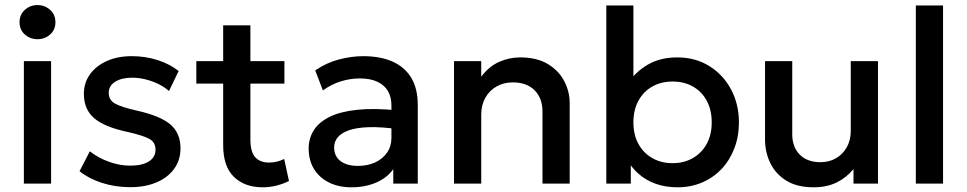

<svg xmlns="http://www.w3.org/2000/svg" viewBox="-20 -742 3908 776"><path d="M76.5 0V-495H186.5V0ZM131.5 -583.5Q102 -583.5 80.5 -602.5Q59 -621.5 59 -652.5Q59 -683 80.5 -702.2Q102 -721.5 131.5 -721.5Q161 -721.5 182.5 -702.2Q204 -683 204 -652.5Q204 -621.5 182.5 -602.5Q161 -583.5 131.5 -583.5Z M506.5 14.5Q445 14.5 391.5 -3Q338 -20.5 301.5 -50L343 -130.5Q377.5 -103.5 420.8 -88Q464 -72.5 506 -72.5Q554.5 -72.5 581.5 -89.5Q608.5 -106.5 608.5 -137Q608.5 -166 585.2 -179.8Q562 -193.5 497 -208.5Q403.5 -228 361.2 -263.8Q319 -299.5 319 -363Q319 -407.5 343.8 -441.8Q368.5 -476 412 -495.5Q455.5 -515 512.5 -515Q568 -515 617 -499.2Q666 -483.5 702 -455L663 -374Q644.5 -390.5 620 -402.5Q595.5 -414.5 568.2 -421.2Q541 -428 514 -428Q472 -428 445.8 -411.8Q419.5 -395.5 419.5 -367Q419.5 -337.5 444.5 -323.5Q469.5 -309.5 530.5 -295.5Q626.5 -274.5 668 -239.5Q709.5 -204.5 709.5 -142.5Q709.5 -95 684 -59.8Q658.5 -24.5 612.8 -5Q567 14.5 506.5 14.5Z M1041.5 15Q969 15 925.5 -27Q882 -69 882 -155.5V-639.5H992V-495H1129.5V-404H992V-179.5Q992 -127.5 1011.8 -106.2Q1031.5 -85 1067.5 -85Q1085 -85 1100.5 -89Q1116 -93 1128.5 -99.5L1148 -10.5Q1126.5 0.5 1098.8 7.8Q1071 15 1041.5 15ZM773.5 -404V-495H896.5V-404Z M1400.5 15Q1349 15 1310 -4.2Q1271 -23.5 1249.2 -58.8Q1227.5 -94 1227.5 -142Q1227.5 -182.5 1248 -215.2Q1268.5 -248 1311.8 -269.5Q1355 -291 1423 -298.2Q1491 -305.5 1586.5 -296L1588.5 -220Q1520.5 -229.5 1471.5 -228Q1422.5 -226.5 1391.2 -215.8Q1360 -205 1345.2 -187.2Q1330.5 -169.5 1330.5 -146.5Q1330.5 -110.5 1356.2 -91Q1382 -71.5 1427 -71.5Q1465.5 -71.5 1496 -85.5Q1526.5 -99.5 1544.2 -125Q1562 -150.5 1562 -185V-316.5Q1562 -349.5 1548 -373.8Q1534 -398 1505.5 -411.5Q1477 -425 1434.5 -425Q1395.5 -425 1357.5 -413.2Q1319.5 -401.5 1285 -376.5L1254 -457.5Q1300.5 -489 1351 -502Q1401.5 -515 1448 -515Q1517 -515 1566.2 -493.2Q1615.5 -471.5 1642 -427.8Q1668.5 -384 1668.5 -317.5V0H1569.5V-58.5Q1544.5 -23 1500 -4Q1455.5 15 1400.5 15Z M1815 0V-495H1925V-432Q1956 -473.5 1997 -491.8Q2038 -510 2082 -510Q2150 -510 2194.5 -483Q2239 -456 2260.8 -413.5Q2282.5 -371 2282.5 -326V0H2172.5V-292Q2172.5 -345 2140.8 -377Q2109 -409 2052.5 -409Q2015.5 -409 1986.8 -392.5Q1958 -376 1941.5 -346.8Q1925 -317.5 1925 -278.5V0Z M2718.5 15Q2669 15 2629.2 0.5Q2589.5 -14 2560.5 -39.8Q2531.5 -65.5 2513.5 -99L2529.5 -123.5V0H2430.5V-720H2540V-381L2517.5 -405.5Q2550.5 -453.5 2600 -481.8Q2649.5 -510 2717 -510Q2791 -510 2847.2 -474.8Q2903.5 -439.5 2935 -380Q2966.5 -320.5 2966.5 -247.5Q2966.5 -191 2948.2 -143Q2930 -95 2897 -59.8Q2864 -24.5 2818.5 -4.8Q2773 15 2718.5 15ZM2698.5 -82.5Q2744 -82.5 2779.8 -102.8Q2815.5 -123 2836 -160Q2856.5 -197 2856.5 -247.5Q2856.5 -298 2836.2 -335.2Q2816 -372.5 2780.2 -392.5Q2744.5 -412.5 2698.5 -412.5Q2652.5 -412.5 2616.8 -392.5Q2581 -372.5 2560.5 -335.2Q2540 -298 2540 -247.5Q2540 -197 2560.5 -160Q2581 -123 2616.8 -102.8Q2652.5 -82.5 2698.5 -82.5Z M3268 15Q3201.5 15 3158.2 -11.8Q3115 -38.5 3093.5 -82.5Q3072 -126.5 3072 -178.5V-495H3182V-199Q3182 -148 3212.2 -117.2Q3242.5 -86.5 3296 -86.5Q3331 -86.5 3358.5 -102.2Q3386 -118 3402.2 -146.5Q3418.5 -175 3418.5 -212.5V-495H3528.5V0H3429.5V-58.5Q3400.5 -23.5 3360.8 -4.2Q3321 15 3268 15Z M3681.5 0V-720H3791.5V0Z"/></svg>

Font: Geologica Thin Roman
Style: Regular
Weight: 400
Version: Version 1.010;gftools[0.9.28]